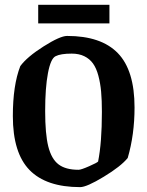

<svg xmlns="http://www.w3.org/2000/svg" viewBox="-20 -765 610 795"><path d="M138.2 -668V-745.1H433.1V-668ZM312 9.8Q171.4 9.8 102.3 -61Q33.2 -131.8 33.2 -284.2Q33.2 -412.1 64 -491.2Q91.8 -529.3 160.4 -572.8Q229 -616.2 257.8 -616.2Q398.9 -616.2 468 -544.9Q537.1 -473.6 537.1 -319.8Q537.1 -207.5 508.8 -110.8Q480 -75.7 409.4 -33Q338.9 9.8 312 9.8ZM305.2 -62Q315.9 -62 349.1 -76.7Q382.3 -91.3 386.2 -96.2Q401.9 -174.3 401.9 -301.8Q401.9 -350.1 398.7 -385.5Q395.5 -420.9 387.2 -451.9Q378.9 -482.9 365 -502.2Q351.1 -521.5 329.1 -532.2Q307.1 -543 276.9 -543Q231 -543 210 -532.2Q189.9 -522.5 178.5 -461.9Q167 -401.4 167 -305.2Q167 -210.4 179.9 -158.7Q192.9 -106.9 222.2 -84.5Q251.5 -62 305.2 -62Z"/></svg>

Font: Grenze SemiBold
Style: Regular
Weight: 600
Designer: Renata Polastri
Foundry: Omnibus-Type
Version: Version 1.002;PS 001.002;hotconv 1.0.88;makeotf.lib2.5.64775